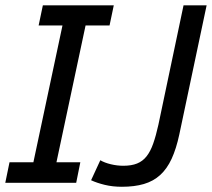

<svg xmlns="http://www.w3.org/2000/svg" viewBox="-25 -696 807 731"><path d="M265.1 0H-4.9L11.2 -78.1H102.1L212.9 -599.1H122.1L138.2 -675.8H408.2L392.1 -599.1H300.8L189.9 -78.1H280.8ZM657.7 -184.1Q646 -129.4 628.4 -91.3Q610.8 -53.2 584.7 -29.5Q558.6 -5.9 522.7 4.6Q486.8 15.1 439 15.1Q403.8 15.1 373.8 7.8Q343.8 0.5 321.8 -9.8L356.9 -85.9Q373.5 -76.2 397.2 -70.6Q420.9 -64.9 444.8 -64.9Q475.6 -64.9 496.8 -73.5Q518.1 -82 533 -100.8Q547.9 -119.6 558.3 -149.4Q568.8 -179.2 578.1 -221.2L673.8 -675.8H761.7Z"/></svg>

Font: Lorenzo Sans
Style: Italic
Weight: 400
Italic angle: -12°
Foundry: Intel Corporation
Version: Version 1.00; ttfautohint (v1.5)